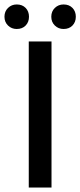

<svg xmlns="http://www.w3.org/2000/svg" viewBox="-43 -841 360 861"><path d="M86 0V-655H188V0ZM242 -711Q219 -711 203 -726.5Q187 -742 187 -766Q187 -790 203 -805.5Q219 -821 242 -821Q267 -821 282 -805.5Q297 -790 297 -766Q297 -742 282 -726.5Q267 -711 242 -711ZM32 -711Q9 -711 -7 -726.5Q-23 -742 -23 -766Q-23 -790 -7 -805.5Q9 -821 32 -821Q57 -821 72 -805.5Q87 -790 87 -766Q87 -742 72 -726.5Q57 -711 32 -711Z"/></svg>

Font: Assistant ExtraLight SemiBold
Style: Regular
Weight: 600
Version: Version 3.000